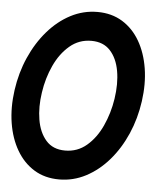

<svg xmlns="http://www.w3.org/2000/svg" viewBox="-52 -760 709 819"><g transform="rotate(5 302.5 -350.0)"><path d="M231 13Q170 13 124 -15.2Q78 -43.5 48.8 -93.5Q19.5 -143.5 9 -209.2Q-1.5 -275 9 -350Q19.5 -425 48.5 -490.8Q77.5 -556.5 120.8 -606.5Q164 -656.5 218 -684.8Q272 -713 333 -713Q393.5 -713 439.5 -684.8Q485.5 -656.5 514.5 -606.5Q543.5 -556.5 554 -490.8Q564.5 -425 554 -350Q543.5 -275 514.8 -209.2Q486 -143.5 442.8 -93.5Q399.5 -43.5 345.5 -15.2Q291.5 13 231 13ZM246 -112Q298.5 -112 338 -145.5Q377.5 -179 402.5 -233.5Q427.5 -288 437 -350Q447 -415.5 437.5 -469.5Q428 -523.5 398.2 -555.8Q368.5 -588 317.5 -588Q264.5 -588 224.8 -554.2Q185 -520.5 160 -466.2Q135 -412 126 -350Q116.5 -288 125.5 -233.8Q134.5 -179.5 164 -145.8Q193.5 -112 246 -112Z"/></g></svg>

Font: Urbanist
Style: Bold Italic
Weight: 700
Italic angle: -8°
Designer: Corey Hu
Foundry: Corey Hu
Version: Version 1.330; ttfautohint (v1.8.4.7-5d5b)